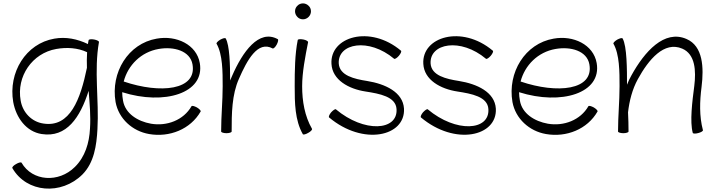

<svg xmlns="http://www.w3.org/2000/svg" viewBox="-20 -776 4209 1133"><path d="M503 -539C501 -531 500 -523 499 -516C437 -546 369 -560 301 -548C132 -519 28 -348 58 -174C75 -81 135 1 226 15C373 38 453 -83 503 -240C509 -166 516 -91 511 -17C507 67 482 150 422 209C327 304 171 295 107 184C104 180 90 183 75 192C60 200 50 211 53 216C137 362 342 378 467 253C535 184 550 83 555 -14C565 -186 534 -359 564 -528C565 -533 552 -540 535 -543C518 -546 504 -544 503 -539ZM236 -47C167 -57 114 -112 102 -182C76 -325 170 -462 312 -487C374 -498 439 -494 494 -468C492 -437 492 -406 493 -376C455 -192 394 -22 236 -47Z M1164 -118C1167 -122 1157 -133 1142 -142C1127 -150 1113 -154 1110 -149C1063 -67 965 -30 871 -46C792 -60 719 -106 706 -182C703 -199 701 -216 701 -232C950 -153 1190 -226 1159 -404C1140 -513 1021 -569 905 -548C736 -519 632 -348 662 -174C680 -76 761 -2 860 15C980 36 1104 -13 1164 -118ZM916 -487C1006 -503 1102 -476 1116 -396C1143 -244 927 -221 710 -295C735 -391 812 -469 916 -487Z M1347 0C1347 -106 1348 -217 1390 -311C1438 -421 1501 -538 1589 -490C1594 -488 1605 -498 1613 -513C1621 -528 1624 -543 1619 -545C1507 -606 1411 -469 1350 -329C1346 -320 1342 -310 1338 -301C1338 -394 1335 -509 1312 -549C1309 -554 1295 -550 1280 -542C1265 -533 1255 -522 1258 -518C1294 -455 1294 -353 1294 -267C1294 -179 1285 -92 1285 -4C1285 -4 1285 -4 1285 -3C1285 -2 1285 -1 1285 0C1285 5 1299 10 1316 10C1334 10 1347 5 1347 0Z M1815 -709C1815 -722 1810 -734 1801 -742C1792 -751 1780 -756 1768 -756C1755 -756 1743 -751 1735 -742C1726 -734 1721 -722 1721 -709C1721 -697 1726 -685 1735 -676C1743 -667 1755 -662 1768 -662C1780 -662 1792 -667 1801 -676C1810 -685 1815 -697 1815 -709ZM1737 -540C1720 -455 1719 -358 1719 -267C1719 -169 1720 -67 1767 16C1770 20 1784 17 1799 8C1814 0 1824 -11 1821 -16C1778 -91 1763 -179 1763 -267C1763 -348 1781 -441 1798 -527C1799 -532 1787 -540 1770 -543C1753 -546 1738 -545 1737 -540Z M1922 -83C2123 86 2373 29 2364 -135C2358 -233 2252 -281 2147 -298C2070 -310 1984 -330 1979 -401C1972 -521 2156 -555 2306 -429C2310 -426 2323 -434 2334 -447C2345 -460 2351 -474 2346 -477C2163 -631 1926 -559 1936 -399C1941 -304 2038 -251 2137 -236C2220 -223 2316 -206 2320 -132C2328 -4 2129 9 1962 -131C1958 -134 1946 -126 1934 -113C1923 -100 1918 -86 1922 -83Z M2464 -83C2665 86 2915 29 2906 -135C2900 -233 2794 -281 2689 -298C2612 -310 2526 -330 2521 -401C2514 -521 2698 -555 2848 -429C2852 -426 2865 -434 2876 -447C2887 -460 2893 -474 2888 -477C2705 -631 2468 -559 2478 -399C2483 -304 2580 -251 2679 -236C2762 -223 2858 -206 2862 -132C2870 -4 2671 9 2504 -131C2500 -134 2488 -126 2476 -113C2465 -100 2460 -86 2464 -83Z M3506 -118C3509 -122 3499 -133 3484 -142C3469 -150 3455 -154 3452 -149C3405 -67 3307 -30 3213 -46C3134 -60 3061 -106 3048 -182C3045 -199 3043 -216 3043 -232C3292 -153 3532 -226 3501 -404C3482 -513 3363 -569 3247 -548C3078 -519 2974 -348 3004 -174C3022 -76 3103 -2 3202 15C3322 36 3446 -13 3506 -118ZM3258 -487C3348 -503 3444 -476 3458 -396C3485 -244 3269 -221 3052 -295C3077 -391 3154 -469 3258 -487Z M3600 -518C3636 -455 3636 -353 3636 -267C3636 -178 3627 -89 3627 0C3627 5 3641 10 3658 10C3676 10 3689 5 3689 0C3689 -38 3688 -75 3686 -113C3694 -181 3711 -249 3744 -309C3807 -424 3899 -535 4006 -489C4083 -456 4088 -358 4077 -269C4065 -177 4050 -59 4068 8C4069 13 4084 14 4101 9C4117 5 4130 -3 4128 -8C4106 -91 4109 -178 4120 -264C4134 -377 4129 -504 4031 -546C3900 -603 3783 -471 3706 -331C3696 -313 3687 -295 3680 -276C3680 -363 3680 -504 3654 -549C3651 -554 3637 -550 3622 -542C3607 -533 3597 -522 3600 -518Z"/></svg>

Font: Nupuram ExtraLight
Style: Regular
Weight: 200
Designer: Santhosh Thottingal (santhosh.thottingal@gmail.com)
Foundry: SMC
Version: Version 1.000